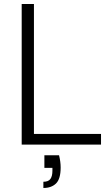

<svg xmlns="http://www.w3.org/2000/svg" viewBox="-20 -720 553 956"><path d="M274 53Q278 69 280 84.5Q282 100 282 114Q282 171 259 193.5Q236 216 196 216V185Q221 185 231 171Q241 157 241 130V116H201V53ZM149 -700V-53H483V0H88V-700Z"/></svg>

Font: Albert Sans Light
Style: Regular
Weight: 300
Designer: Andreas Rasmussen
Foundry: a.Foundry
Version: Version 1.025